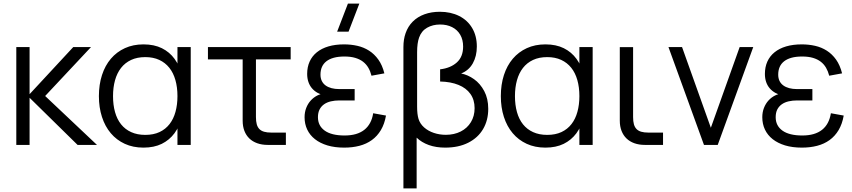

<svg xmlns="http://www.w3.org/2000/svg" viewBox="-20 -800 4705 1060"><path d="M133.7 -269.7 408.3 0H515.3L229.3 -270L482.3 -540H384.3ZM70 0H143.3V-540H70Z M1033 -540V0H959.7V-540ZM772 -555Q831.2 -555 873.8 -533.8Q916.3 -512.7 943.9 -474.7Q971.5 -436.7 984.5 -384.2Q997.5 -331.8 997.5 -269.3Q997.5 -206.5 984.2 -154.1Q970.8 -101.7 943.1 -64.2Q915.3 -26.7 872.9 -5.8Q830.5 15 772 15Q714.5 15 668.9 -6Q623.3 -27 591.6 -64.6Q559.8 -102.2 542.9 -154.5Q526 -206.8 526 -269.3Q526 -333 543.1 -385.7Q560.2 -438.3 592.1 -475.8Q624 -513.3 669.6 -534.2Q715.2 -555 772 -555ZM782 -484.7Q737.2 -484.7 703.7 -469Q670.2 -453.3 648.1 -424.8Q626 -396.3 615 -356.8Q604 -317.3 604 -269.3Q604 -220.7 615.1 -181.1Q626.2 -141.5 648.4 -113.7Q670.7 -85.8 704.2 -70.6Q737.7 -55.3 782 -55.3Q827.5 -55.3 860.9 -71Q894.3 -86.7 916.2 -115.1Q938.2 -143.5 948.9 -182.9Q959.7 -222.3 959.7 -269.3Q959.7 -318.2 948.4 -357.9Q937.2 -397.7 914.8 -425.8Q892.3 -454 859.2 -469.3Q826 -484.7 782 -484.7Z M1128 -472H1584.7V-540H1128ZM1558.3 -68H1477.3Q1454.2 -68 1438.1 -72.7Q1422 -77.3 1412 -87.5Q1402 -97.7 1397.5 -113.9Q1393 -130.2 1393 -153.7V-540H1319.7V-143.7V-133.3Q1319.7 -102.5 1329.2 -77.6Q1338.8 -52.7 1356.6 -35.6Q1374.3 -18.5 1400.2 -9.2Q1426 0 1458 0H1468.3H1558.3Z M1904.2 -625H1841.2L1900.8 -780H1963.8ZM1880 15Q1828.2 15 1787.5 2.8Q1746.8 -9.5 1718.8 -31.7Q1690.7 -53.8 1676.1 -84.7Q1661.5 -115.5 1661.5 -152.7Q1661.5 -180.8 1670.7 -204.3Q1679.8 -227.8 1695.5 -245Q1711.2 -262.2 1731.3 -272.5Q1751.5 -282.8 1773.7 -284.3L1774.3 -271.7Q1751.7 -277.2 1733.5 -287.3Q1715.3 -297.5 1702.5 -312.4Q1689.7 -327.3 1682.8 -347.2Q1675.8 -367.2 1675.8 -392.2Q1675.8 -429.8 1689.4 -460Q1703 -490.2 1729.1 -511.3Q1755.2 -532.5 1793.1 -543.8Q1831 -555 1879.7 -555Q1917.8 -555 1953.1 -547Q1988.3 -539 2017.6 -520.3Q2046.8 -501.7 2068.8 -471Q2090.8 -440.3 2102 -395L2031 -382Q2024.8 -406.3 2013.6 -425.8Q2002.3 -445.3 1984.4 -459.2Q1966.5 -473 1941.2 -480.5Q1916 -488 1881.7 -488Q1848 -488 1823 -481.2Q1798 -474.3 1781.7 -461.4Q1765.3 -448.5 1757.3 -430.1Q1749.3 -411.7 1749.3 -388Q1749.3 -368.3 1756.5 -353.4Q1763.7 -338.5 1777.2 -328.5Q1790.8 -318.5 1810.1 -313.3Q1829.3 -308.2 1853.3 -308.2H1938V-245.5H1853.3Q1828.5 -245.5 1806.9 -240.5Q1785.3 -235.5 1769.4 -224.4Q1753.5 -213.3 1744.4 -195.8Q1735.3 -178.2 1735.3 -152.7Q1735.3 -105.7 1772.8 -78.8Q1810.3 -52 1882.5 -52Q1917.2 -52 1944.3 -59.8Q1971.5 -67.7 1991.2 -83.2Q2011 -98.8 2023.3 -121.8Q2035.7 -144.7 2040.2 -174.8L2111 -162Q2102.8 -115.3 2082.8 -81.8Q2062.8 -48.3 2033 -26.8Q2003.2 -5.2 1964.6 4.9Q1926 15 1880 15Z M2207.2 -540Q2207.2 -582.8 2219.2 -616.7Q2232.2 -654.2 2258.8 -680.8Q2285.3 -707.3 2323.6 -721.2Q2361.8 -735 2408.2 -735Q2468.3 -735 2514.8 -711.8Q2561.2 -688.5 2586.8 -645.1Q2612.5 -601.7 2612.5 -543.3Q2612.5 -490 2590.4 -450.5Q2568.3 -411 2525.8 -394.3Q2562.7 -387.2 2597 -362.9Q2631.3 -338.7 2653.4 -297.1Q2675.5 -255.5 2675.5 -199.3Q2675.5 -135.8 2647.1 -87.5Q2618.7 -39.2 2565.1 -12.1Q2511.5 15 2437.8 15Q2387.3 15 2347.4 0.7Q2307.5 -13.7 2280.2 -40V240H2207.2ZM2441.2 -55.7Q2487.5 -55.7 2523.6 -74Q2559.7 -92.3 2579.9 -125.8Q2600.2 -159.2 2600.2 -202.7Q2600.2 -248.8 2577.1 -281.4Q2554 -314 2511.2 -331.3Q2468.5 -348.7 2409.8 -350V-417.3Q2467.2 -424 2502 -455.2Q2536.8 -486.3 2536.8 -543Q2536.8 -580.7 2520.9 -608.1Q2505 -635.5 2476.2 -650.1Q2447.5 -664.7 2409.8 -664.7Q2369.2 -664.7 2337.9 -646.9Q2306.7 -629.2 2293.8 -592.7Q2282.8 -562.3 2282.8 -511.7V-211Q2282.8 -169.3 2290.5 -143.7Q2298.8 -116.8 2321.2 -96.8Q2343.7 -76.8 2375.2 -66.2Q2406.7 -55.7 2441.2 -55.7Z M3252 -540V0H3178.7V-540ZM2991 -555Q3050.2 -555 3092.8 -533.8Q3135.3 -512.7 3162.9 -474.7Q3190.5 -436.7 3203.5 -384.2Q3216.5 -331.8 3216.5 -269.3Q3216.5 -206.5 3203.2 -154.1Q3189.8 -101.7 3162.1 -64.2Q3134.3 -26.7 3091.9 -5.8Q3049.5 15 2991 15Q2933.5 15 2887.9 -6Q2842.3 -27 2810.6 -64.6Q2778.8 -102.2 2761.9 -154.5Q2745 -206.8 2745 -269.3Q2745 -333 2762.1 -385.7Q2779.2 -438.3 2811.1 -475.8Q2843 -513.3 2888.6 -534.2Q2934.2 -555 2991 -555ZM3001 -484.7Q2956.2 -484.7 2922.7 -469Q2889.2 -453.3 2867.1 -424.8Q2845 -396.3 2834 -356.8Q2823 -317.3 2823 -269.3Q2823 -220.7 2834.1 -181.1Q2845.2 -141.5 2867.4 -113.7Q2889.7 -85.8 2923.2 -70.6Q2956.7 -55.3 3001 -55.3Q3046.5 -55.3 3079.9 -71Q3113.3 -86.7 3135.2 -115.1Q3157.2 -143.5 3167.9 -182.9Q3178.7 -222.3 3178.7 -269.3Q3178.7 -318.2 3167.4 -357.9Q3156.2 -397.7 3133.8 -425.8Q3111.3 -454 3078.2 -469.3Q3045 -484.7 3001 -484.7Z M3640.5 -68H3559.5Q3536.3 -68 3520.2 -72.7Q3504.2 -77.3 3494.2 -87.5Q3484.2 -97.7 3479.7 -113.9Q3475.2 -130.2 3475.2 -153.7V-539.7H3401.8V-143.7V-133.3Q3401.8 -102.5 3411.4 -77.6Q3421 -52.7 3438.8 -35.6Q3456.5 -18.5 3482.3 -9.2Q3508.2 0 3540.2 0H3550.5H3640.5Z M3866.5 0 3670.5 -540H3745.5L3904.5 -94.7L4063.5 -540H4138.5L3942.5 0Z M4407 15Q4452.7 15 4491.4 4.9Q4530.2 -5.2 4560 -26.8Q4589.8 -48.3 4609.8 -81.8Q4629.8 -115.3 4638 -162L4567.2 -174.8Q4562.3 -144.7 4550.2 -121.8Q4538 -98.8 4518.3 -83.2Q4498.5 -67.7 4471.3 -59.8Q4444.2 -52 4409.5 -52Q4337.4 -52 4299.9 -78.8Q4262.4 -105.7 4262.4 -152.7Q4262.4 -178.2 4271.4 -195.8Q4280.5 -213.3 4296.4 -224.4Q4312.4 -235.5 4333.9 -240.5Q4355.4 -245.5 4380.4 -245.5H4465V-308.2H4380.4Q4356.4 -308.2 4337.1 -313.3Q4317.9 -318.5 4304.3 -328.5Q4290.7 -338.5 4283.5 -353.4Q4276.4 -368.3 4276.4 -388Q4276.4 -411.7 4284.4 -430.1Q4292.4 -448.5 4308.7 -461.4Q4325 -474.3 4349.9 -481.2Q4374.7 -488 4408.7 -488Q4443 -488 4468.3 -480.5Q4493.5 -473 4511.4 -459.2Q4529.3 -445.3 4540.5 -425.8Q4551.7 -406.3 4558 -382L4629 -395Q4617.7 -440.3 4595.8 -471Q4573.8 -501.7 4544.6 -520.3Q4515.3 -539 4480.1 -547Q4444.8 -555 4406.7 -555Q4358 -555 4320.1 -543.8Q4282.2 -532.5 4256.1 -511.3Q4230 -490.2 4216.4 -460Q4202.9 -429.8 4202.9 -392.2Q4202.9 -367.2 4209.8 -347.2Q4216.7 -327.3 4229.5 -312.4Q4242.4 -297.5 4260.5 -287.3Q4278.7 -277.2 4301.4 -271.7L4300.7 -284.3Q4278.5 -282.8 4258.4 -272.5Q4238.2 -262.2 4222.5 -245Q4206.9 -227.8 4197.7 -204.3Q4188.5 -180.8 4188.5 -152.7Q4188.5 -115.5 4203.1 -84.7Q4217.7 -53.8 4245.8 -31.7Q4273.9 -9.5 4314.4 2.8Q4354.9 15 4407 15Z"/></svg>

Font: Vela Sans GX ExtLt
Style: Regular
Weight: 200
Designer: Principal design: Mikhail Sharanda - project Manrope.
Design modification: Ravid Balaliev
Foundry: Mikhail Sharanda
Version: Version 1.001